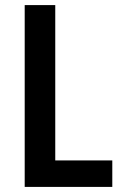

<svg xmlns="http://www.w3.org/2000/svg" viewBox="-20 -734 482 754"><path d="M77 0H421V-104H197V-714H77Z"/></svg>

Font: Noto Sans Tamil Condensed SemiBold
Style: Regular
Weight: 600
Width: 3
Designer: Jelle Bosma - Monotype Design Team
Foundry: Monotype Imaging Inc.
Version: Version 2.004